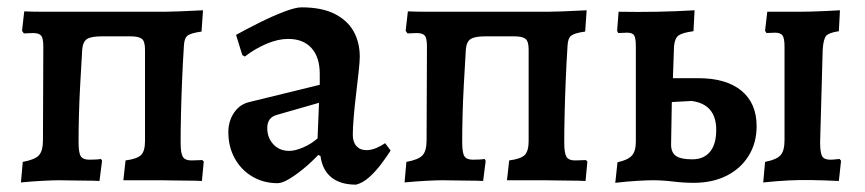

<svg xmlns="http://www.w3.org/2000/svg" viewBox="-20 -491 2355 523"><path d="M37 6 42 -50Q75 -56 86 -68Q97 -80 97 -109L98 -364Q98 -387 92 -394Q86 -401 70 -401Q66 -401 58.5 -400.5Q51 -400 45 -400L40 -407L46 -460Q70 -459 98.5 -459Q127 -459 151 -459H428Q440 -459 467.5 -460Q495 -461 533 -463L529 -405Q500 -401 491 -394Q482 -387 481 -367Q478 -320 476 -272Q474 -224 473 -180.5Q472 -137 472 -103Q472 -74 478 -64Q484 -54 501 -54Q508 -54 517 -54.5Q526 -55 531 -55L535 -51L530 2Q513 1 491.5 1Q470 1 450.5 0.5Q431 0 419 0H316L322 -54Q353 -58 364 -68.5Q375 -79 375 -107V-356Q375 -379 366 -385.5Q357 -392 336 -392H257Q229 -392 217.5 -385Q206 -378 204 -357Q201 -307 198.5 -261.5Q196 -216 195 -176.5Q194 -137 194 -104Q194 -75 200 -65.5Q206 -56 223 -56Q232 -56 241 -56.5Q250 -57 255 -58L258 -53L251 2Q235 1 213.5 1Q192 1 173 0.5Q154 0 141 0Q125 0 96 1.5Q67 3 37 6Z M950 12Q907 12 882.5 -8Q858 -28 853 -66L847 -69Q826 -47 805 -30Q784 -13 766 -2.5Q748 8 736 8Q698 8 667.5 -10Q637 -28 619.5 -59.5Q602 -91 602 -131Q602 -161 617.5 -184Q633 -207 659 -213L851 -260V-290Q851 -335 828.5 -360Q806 -385 765 -385Q737 -385 705.5 -371.5Q674 -358 647 -337L640 -341L623 -396Q652 -412 687 -429.5Q722 -447 753.5 -459Q785 -471 801 -471Q856 -471 891 -453.5Q926 -436 943 -406Q960 -376 960 -336Q960 -324 957 -296Q954 -268 950 -235Q946 -202 943.5 -172Q941 -142 941 -124Q941 -104 951 -93Q961 -82 978 -82Q992 -82 1006.5 -88.5Q1021 -95 1029 -101L1044 -81Q1034 -65 1019 -45Q1004 -25 986.5 -9Q969 7 950 12ZM768 -80Q784 -80 806 -89.5Q828 -99 845 -114L849 -211L734 -178Q708 -171 708 -142Q708 -116 724.5 -98Q741 -80 768 -80Z M1082 6 1087 -50Q1120 -56 1131 -68Q1142 -80 1142 -109L1143 -364Q1143 -387 1137 -394Q1131 -401 1115 -401Q1111 -401 1103.5 -400.5Q1096 -400 1090 -400L1085 -407L1091 -460Q1115 -459 1143.5 -459Q1172 -459 1196 -459H1473Q1485 -459 1512.5 -460Q1540 -461 1578 -463L1574 -405Q1545 -401 1536 -394Q1527 -387 1526 -367Q1523 -320 1521 -272Q1519 -224 1518 -180.5Q1517 -137 1517 -103Q1517 -74 1523 -64Q1529 -54 1546 -54Q1553 -54 1562 -54.5Q1571 -55 1576 -55L1580 -51L1575 2Q1558 1 1536.5 1Q1515 1 1495.5 0.5Q1476 0 1464 0H1361L1367 -54Q1398 -58 1409 -68.5Q1420 -79 1420 -107V-356Q1420 -379 1411 -385.5Q1402 -392 1381 -392H1302Q1274 -392 1262.5 -385Q1251 -378 1249 -357Q1246 -307 1243.5 -261.5Q1241 -216 1240 -176.5Q1239 -137 1239 -104Q1239 -75 1245 -65.5Q1251 -56 1268 -56Q1277 -56 1286 -56.5Q1295 -57 1300 -58L1303 -53L1296 2Q1280 1 1258.5 1Q1237 1 1218 0.5Q1199 0 1186 0Q1170 0 1141 1.5Q1112 3 1082 6Z M1870 7Q1842 7 1813.5 3.5Q1785 0 1758 0Q1745 0 1717.5 1.5Q1690 3 1656 7L1662 -49Q1690 -55 1701 -67Q1712 -79 1712 -105V-364Q1712 -387 1707.5 -394.5Q1703 -402 1688 -402Q1684 -402 1677 -401.5Q1670 -401 1664 -401L1661 -407L1665 -459Q1719 -458 1770.5 -459Q1822 -460 1872 -463L1869 -406Q1839 -402 1828.5 -394.5Q1818 -387 1816 -365L1813 -278H1883Q1958 -278 1999.5 -244Q2041 -210 2041 -147Q2041 -102 2019.5 -67Q1998 -32 1959.5 -12.5Q1921 7 1870 7ZM1866 -57Q1897 -57 1914 -77.5Q1931 -98 1931 -137Q1931 -207 1864 -216L1810 -213L1808 -97Q1808 -76 1821 -66.5Q1834 -57 1866 -57ZM2059 6 2064 -50Q2095 -56 2106 -68Q2117 -80 2117 -109V-364Q2117 -387 2111.5 -394.5Q2106 -402 2091 -402Q2086 -402 2079.5 -401.5Q2073 -401 2068 -401L2064 -407L2070 -459Q2088 -459 2114.5 -459Q2141 -459 2157 -459Q2170 -459 2189.5 -459.5Q2209 -460 2230 -461Q2251 -462 2268 -463L2265 -406Q2238 -402 2230.5 -393.5Q2223 -385 2221 -356L2214 -104Q2214 -75 2219.5 -65.5Q2225 -56 2241 -56Q2249 -56 2256.5 -57Q2264 -58 2267 -58L2271 -53L2265 2Q2222 0 2190 -0.5Q2158 -1 2127.5 0.5Q2097 2 2059 6Z"/></svg>

Font: Alegreya SemiBold
Style: Regular
Weight: 600
Designer: Juan Pablo del Peral
Foundry: Huerta Tipografica
Version: Version 2.009